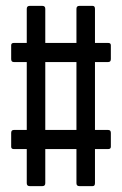

<svg xmlns="http://www.w3.org/2000/svg" viewBox="-20 -633 415 653"><path d="M81 0Q71 0 71 -10V-126H27Q18 -126 18 -134V-181Q18 -191 27 -191H71V-422H27Q18 -422 18 -432V-479Q18 -487 27 -487H71V-603Q71 -613 81 -613H124Q134 -613 134 -603V-487H240V-603Q240 -613 250 -613H295Q303 -613 303 -603V-487H348Q357 -487 357 -479V-432Q357 -422 348 -422H303V-191H348Q357 -191 357 -181V-134Q357 -126 348 -126H303V-10Q303 0 295 0H250Q240 0 240 -10V-126H134V-10Q134 0 124 0ZM134 -191H240V-422H134Z"/></svg>

Font: Sofia Sans Extra Condensed Medium
Style: Regular
Weight: 500
Version: Version 4.100